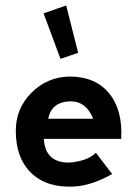

<svg xmlns="http://www.w3.org/2000/svg" viewBox="-20 -675 496 705"><path d="M223 -655 267 -481 202 -459 140 -626ZM425 -165H141Q146 -78 233 -78Q244 -78 258 -81Q307 -89 332 -114L392 -36Q315 7 251 10Q152 15 95 -39.5Q38 -94 38 -195Q38 -277 96 -335Q153 -392 235 -394Q330 -394 380.5 -332.5Q431 -271 425 -165ZM157 -239H322Q297 -303 238 -303Q169 -301 157 -239Z"/></svg>

Font: GFS Neohellenic Rg
Style: Bold
Weight: 700
Designer: Designed by Takis Katsoulidis and George D. Matthiopoulos.
Foundry: Designed by Takis Katsoulidis and George D. Matthiopoulos.
Version: Version 1.0